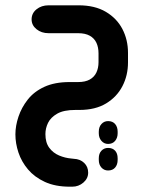

<svg xmlns="http://www.w3.org/2000/svg" viewBox="-20 -414 548 723"><path d="M151 91Q151 123 165.5 142.5Q180 162 202.5 171.5Q225 181 249 183L258 184Q282 185 297 199.5Q312 214 312 236Q312 258 294 273.5Q276 289 252 289H243Q188 289 149 271Q110 253 85.5 224Q61 195 49.5 160.5Q38 126 38 92Q38 60 49.5 25.5Q61 -9 84.5 -39Q108 -69 147 -87Q186 -105 242 -105H274Q301 -105 318 -114.5Q335 -124 343 -141Q351 -158 351 -180V-213Q351 -236 343 -253Q335 -270 318 -279.5Q301 -289 274 -289H163Q136 -289 117.5 -304Q99 -319 99 -341Q99 -364 117.5 -379Q136 -394 163 -394H276Q337 -394 378.5 -369.5Q420 -345 441 -304.5Q462 -264 462 -215V-179Q462 -130 441 -89.5Q420 -49 379.5 -24.5Q339 0 279 0H264Q220 0 195.5 14Q171 28 161 48.5Q151 69 151 91ZM387 128Q372 128 362 116.5Q352 105 352 88V82Q352 64 362 53Q372 42 387 42Q404 42 413.5 53Q423 64 423 82V88Q423 105 413.5 116.5Q404 128 387 128ZM387 228Q372 228 362 217Q352 206 352 188V182Q352 164 362 153.5Q372 143 387 143Q404 143 413.5 153.5Q423 164 423 182V188Q423 206 413.5 217Q404 228 387 228Z"/></svg>

Font: Beiruti
Style: Bold
Weight: 700
Designer: Arlette Boutros
Foundry: Boutros
Version: Version 1.41